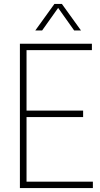

<svg xmlns="http://www.w3.org/2000/svg" viewBox="-20 -964 513 984"><path d="M82 0V-740H451V-707H116V-397H406V-364H116V-33H456V0ZM161 -808 259 -944H297L395 -808H360L278 -923.5L196 -808Z"/></svg>

Font: Encode Sans Cnd Th
Style: Regular
Weight: 100
Width: 3
Designer: Multiple Designers
Foundry: Impallari Type
Version: Version 3.002; ttfautohint (v1.8.3) -l 8 -r 50 -G 200 -x 14 